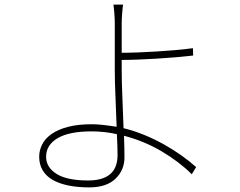

<svg xmlns="http://www.w3.org/2000/svg" viewBox="-20 -786 1040 833"><path d="M508 -483V-526Q539 -526 578.5 -527.5Q618 -529 659.5 -531.5Q701 -534 742 -537.5Q783 -541 818 -545L817 -577Q781 -572 740 -568.5Q699 -565 657.5 -562.5Q616 -560 577 -558.5Q538 -557 508 -557V-685Q508 -693 508.5 -704.5Q509 -716 510 -728Q511 -740 512 -750.5Q513 -761 514 -766H472Q473 -761 474 -751Q475 -741 476 -729Q477 -717 477.5 -705.5Q478 -694 478 -685V-483Q478 -432 481 -365.5Q484 -299 486 -236Q454 -241 427 -244Q400 -247 378 -247Q318 -247 274.5 -235.5Q231 -224 203.5 -204.5Q176 -185 163 -159.5Q150 -134 150 -106Q150 -72 165.5 -46.5Q181 -21 209.5 -5Q238 11 278 19Q318 27 367 27Q442 27 481 -10.5Q520 -48 520 -103Q520 -122 519.5 -146Q519 -170 518 -197Q606 -174 682 -129Q758 -84 812 -30L831 -61Q803 -86 768 -111Q733 -136 693 -158.5Q653 -181 608.5 -199.5Q564 -218 516 -230Q514 -296 511 -363.5Q508 -431 508 -483ZM490 -113Q490 -3 362 -3Q271 -3 225.5 -31.5Q180 -60 180 -106Q180 -157 230 -186.5Q280 -216 377 -216Q433 -216 487 -204Q490 -150 490 -113Z"/></svg>

Font: Spoqa Han Sans Neo Thin
Style: Regular
Weight: 100
Designer: [Spoqa Han Sans Neo] Dong-huui Kim  Younghwa Kang  Yujin Lee  [Noto Sans] Ryoko NISHIZUKA  (kana & ideographs); Paul D. 
Foundry: Spoqa (http://www.spoqa-han-sans.com)
Version: Version 1.100;hotconv 1.0.109;makeotfexe 2.5.65596